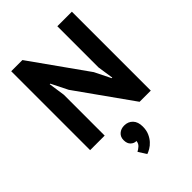

<svg xmlns="http://www.w3.org/2000/svg" viewBox="-278 -822 1213 1213"><g transform="rotate(-45 328.5 -216.0)"><path d="M234 -365 179 -475H174L190 -365V0H60V-705H160L425 -332L478 -225H483L467 -332V-700H597V5H497ZM254 105Q254 76 273.5 59Q293 42 322 42Q357 42 379 65Q401 88 401 130Q401 163 390 188Q379 213 363 230.5Q347 248 329 258.5Q311 269 298 273L264 219Q278 212 292 199.5Q306 187 308 166Q288 167 271 151.5Q254 136 254 105Z"/></g></svg>

Font: PTSans
Style: Bold
Weight: 700
Designer: A.Korolkova, O.Umpeleva, V.Yefimov
Foundry: ParaType Ltd
Version: Version 2.003W OFL